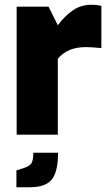

<svg xmlns="http://www.w3.org/2000/svg" viewBox="-20 -566 467 807"><path d="M50 -538H184L223 -460Q253 -500 287 -523Q321 -546 364 -546Q389 -546 406 -541V-364Q362 -368 341 -368Q302 -368 273 -356Q244 -344 223 -319V0H50ZM49 150 75 142Q102 134 111 122Q120 110 120 76H224Q224 155 198 188Q172 221 105 221H49Z"/></svg>

Font: Exo ExtraBold
Style: Regular
Weight: 800
Designer: Natanael Gama
Foundry: Natanael Gama
Version: Version 1.500